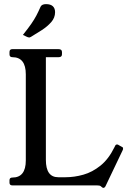

<svg xmlns="http://www.w3.org/2000/svg" viewBox="-20 -898 625 930"><path d="M568 -188Q572.2 -186.2 574.1 -184.6Q576 -183 576 -178Q576 -177 576 -175.5Q576 -174 574 -170L491 4Q487 12 480 12Q479 12 476 10.5Q473 9 468 4Q464 0 450 0H40Q26 0 26 -13V-25Q26 -38 40 -38Q105 -38 105 -121V-538Q105 -621 40 -621Q26 -621 26 -635V-646Q26 -660 40 -660H263.2Q280.2 -660 280.2 -646V-635Q280.2 -621 264.2 -621H202.2V-123.5Q202.2 -39.5 262.2 -39.5H297.2Q340.2 -39.5 383.9 -51.9Q427.5 -64.2 466.8 -95.8Q506 -127.2 534 -184.2L537 -190.2Q540 -198.2 547 -198.2Q549 -198.2 551.5 -197.4Q554 -196.5 555 -195.2ZM91 -729Q116.8 -761.2 131.4 -782.4Q146 -803.5 155.9 -822.2Q165.8 -841 176.8 -866Q180.8 -873.2 187.8 -875.6Q194.8 -878 203 -878Q225 -878 235.9 -867.8Q246.8 -857.5 246.8 -839Q246.8 -812 227.9 -790.6Q209 -769.2 182 -751.9Q155 -734.5 130 -719.5Q127.5 -718.5 124.8 -717.2Q122 -716 119.5 -716.8Q115.5 -716.8 106.8 -721.2Z"/></svg>

Font: Young Serif Light
Style: Regular
Weight: 300
Designer: Bastien Sozeau
Foundry: NBR — Bastien Sozeau
Version: Version 5.001